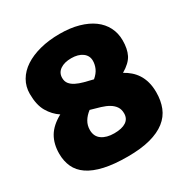

<svg xmlns="http://www.w3.org/2000/svg" viewBox="-173 -888 996 1035"><g transform="rotate(-30 325.0 -370.5)"><path d="M327.5 8Q242.5 8 183 -5.5Q123.5 -19 86 -44.5Q48.5 -70 31.5 -107Q14.5 -144 14.5 -190Q14.5 -251 40.5 -295Q66.5 -339 125.5 -371Q87.5 -396 63 -438Q38.5 -480 38.5 -549Q38.5 -594 60 -631Q81.5 -668 121 -694Q160.5 -720 216 -734.5Q271.5 -749 339.5 -749Q404.5 -749 456 -734.5Q507.5 -720 543 -694Q578.5 -668 597.5 -631Q616.5 -594 616.5 -549Q616.5 -496 599 -461Q581.5 -426 530.5 -396Q552.5 -384 571 -368Q589.5 -352 603.5 -330.5Q617.5 -309 625.5 -280.5Q633.5 -252 633.5 -216Q633.5 -164 617 -122.5Q600.5 -81 563.5 -52Q526.5 -23 468.5 -7.5Q410.5 8 327.5 8ZM327.5 -137Q375.5 -137 401 -154Q426.5 -171 426.5 -204Q426.5 -229 415 -246Q403.5 -263 383.5 -275Q363.5 -287 335.5 -295.5Q307.5 -304 274.5 -313Q249.5 -294 235.5 -270.5Q221.5 -247 221.5 -218Q221.5 -178 250.5 -157.5Q279.5 -137 327.5 -137ZM327.5 -604Q284.5 -604 258.5 -586Q232.5 -568 232.5 -536Q232.5 -514 244 -499.5Q255.5 -485 275.5 -475Q295.5 -465 321.5 -458Q347.5 -451 377.5 -444Q402.5 -465 412.5 -488Q422.5 -511 422.5 -534Q422.5 -566 396.5 -585Q370.5 -604 327.5 -604Z"/></g></svg>

Font: Plata Sans Black
Style: Regular
Weight: 900
Designer: Pablo Impallari, Andres Torresi, & Cristiano Sobral
Foundry: Pablo Impallari, Andres Torresi, & Cristiano Sobral
Version: Version 1.00;December 28, 2019;FontCreator 12.0.0.2547 64-bi